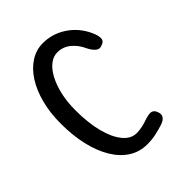

<svg xmlns="http://www.w3.org/2000/svg" viewBox="-65 -727 1008 1008"><g transform="rotate(45 439.5 -222.5)"><path d="M411 11Q331 11 264 -6.5Q197 -24 148 -55.5Q99 -87 72 -129.5Q45 -172 45 -221Q45 -292 84.5 -351.5Q124 -411 191 -442Q222 -456 241 -456Q253 -456 260.5 -449.5Q268 -443 273 -427Q280 -408 265 -392Q250 -376 227 -365Q185 -346 159 -314Q133 -282 133 -241Q133 -211 153.5 -184.5Q174 -158 212 -137.5Q250 -117 301.5 -105Q353 -93 415 -93Q509 -93 579 -111Q649 -129 688.5 -161.5Q728 -194 728 -236Q728 -258 723 -280Q718 -302 709 -327Q704 -344 703 -356.5Q702 -369 708.5 -378.5Q715 -388 731 -393Q735 -395 739 -395.5Q743 -396 748 -396Q761 -396 771.5 -385Q782 -374 789 -350Q796 -328 802.5 -298.5Q809 -269 809 -234Q809 -177 780 -132Q751 -87 698 -55Q645 -23 572 -6Q499 11 411 11Z"/></g></svg>

Font: Playpen Sans Arabic
Style: Regular
Weight: 400
Designer: Azza Alameddine, Laura Meseguer, Veronika Burian, José Scaglione
Foundry: TypeTogether
Version: Version 2.000